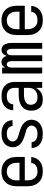

<svg xmlns="http://www.w3.org/2000/svg" viewBox="957 -1535 586 2540"><g transform="rotate(-90 1250.0 -265.0)"><path d="M252 8Q224 8 197.5 3Q171 -2 147 -15.5Q123 -29 105 -49.5Q87 -70 75.5 -94.5Q64 -119 60 -146Q56 -173 56 -200V-330Q56 -357 60 -384Q64 -411 75 -435.5Q86 -460 104.5 -480.5Q123 -501 146 -514Q169 -527 196 -532.5Q223 -538 250 -538Q277 -538 304 -532.5Q331 -527 354 -514Q377 -501 395.5 -480.5Q414 -460 425 -435.5Q436 -411 440 -384Q444 -357 444 -330V-230H134V-200Q134 -183 136 -166Q138 -149 144.5 -133Q151 -117 161.5 -103Q172 -89 186 -79.5Q200 -70 217 -66Q234 -62 252 -62Q271 -62 290.5 -66Q310 -70 326.5 -80.5Q343 -91 353 -108.5Q363 -126 364 -145H442Q441 -123 433.5 -101Q426 -79 412.5 -60.5Q399 -42 380.5 -28.5Q362 -15 341 -6.5Q320 2 297 5Q274 8 252 8ZM134 -300H366V-330Q366 -347 364 -364Q362 -381 356 -397Q350 -413 339.5 -427Q329 -441 315 -450.5Q301 -460 284 -464Q267 -468 250 -468Q233 -468 216 -464Q199 -460 185 -450.5Q171 -441 160.5 -427Q150 -413 144 -397Q138 -381 136 -364Q134 -347 134 -330Z M749 8Q726 8 704 5.5Q682 3 661 -4.5Q640 -12 621.5 -25Q603 -38 589.5 -55.5Q576 -73 569 -95Q562 -117 562 -139Q562 -139 562 -139.5Q562 -140 562 -140H640Q640 -140 640 -140Q640 -140 640 -140Q640 -121 650 -104.5Q660 -88 676.5 -78.5Q693 -69 711.5 -65.5Q730 -62 749 -62Q768 -62 786.5 -65.5Q805 -69 821.5 -78.5Q838 -88 848.5 -105Q859 -122 859 -141Q859 -158 849.5 -173Q840 -188 825.5 -197.5Q811 -207 794.5 -211.5Q778 -216 761.5 -221Q745 -226 728.5 -231Q712 -236 696 -242Q680 -248 664.5 -255.5Q649 -263 635 -273Q621 -283 609 -295.5Q597 -308 588.5 -323Q580 -338 576 -355Q572 -372 572 -389Q572 -411 578.5 -432Q585 -453 597 -471.5Q609 -490 627 -503Q645 -516 665.5 -524Q686 -532 707.5 -535Q729 -538 751 -538Q773 -538 794.5 -535Q816 -532 836.5 -524.5Q857 -517 874.5 -504.5Q892 -492 904.5 -474Q917 -456 923.5 -435Q930 -414 930 -393Q930 -393 930 -392.5Q930 -392 930 -392H852Q852 -392 852 -392Q852 -392 852 -392Q852 -410 843 -426Q834 -442 819 -451.5Q804 -461 786.5 -464.5Q769 -468 751 -468Q733 -468 715 -464.5Q697 -461 682 -451Q667 -441 658 -424.5Q649 -408 649 -390Q649 -372 658.5 -357Q668 -342 682.5 -332.5Q697 -323 713.5 -318.5Q730 -314 746.5 -309Q763 -304 779.5 -299Q796 -294 812 -288Q828 -282 843.5 -274.5Q859 -267 873 -257Q887 -247 898.5 -234.5Q910 -222 918.5 -207Q927 -192 931.5 -175.5Q936 -159 936 -141Q936 -119 929 -97Q922 -75 909 -57Q896 -39 877 -26Q858 -13 837 -5.5Q816 2 793.5 5Q771 8 749 8Z M1202 8Q1182 8 1162 4.5Q1142 1 1124.5 -8.5Q1107 -18 1093.5 -33Q1080 -48 1071.5 -66Q1063 -84 1059.5 -104Q1056 -124 1056 -144Q1056 -170 1062.5 -195Q1069 -220 1084.5 -240.5Q1100 -261 1121.5 -275Q1143 -289 1167.5 -297Q1192 -305 1217.5 -308Q1243 -311 1269 -311H1358V-365Q1358 -386 1351 -407Q1344 -428 1328 -442Q1312 -456 1291 -462Q1270 -468 1249 -468Q1229 -468 1209.5 -464Q1190 -460 1174 -449Q1158 -438 1149 -420Q1140 -402 1140 -383Q1140 -383 1140 -383Q1140 -383 1140 -383Q1140 -383 1140 -383Q1140 -383 1140 -383Q1140 -383 1140 -383Q1140 -383 1140 -383H1062Q1062 -383 1062 -383Q1062 -383 1062 -383Q1062 -406 1068.5 -428Q1075 -450 1088 -469Q1101 -488 1119.5 -501.5Q1138 -515 1159 -523.5Q1180 -532 1203 -535Q1226 -538 1249 -538Q1273 -538 1297 -534.5Q1321 -531 1343 -521Q1365 -511 1383.5 -495Q1402 -479 1414 -458Q1426 -437 1431 -413Q1436 -389 1436 -365V0H1358V-86Q1349 -64 1332.5 -45.5Q1316 -27 1295 -14.5Q1274 -2 1250 3Q1226 8 1202 8ZM1232 -62Q1256 -62 1280.5 -69Q1305 -76 1323 -92Q1341 -108 1349.5 -131.5Q1358 -155 1358 -180V-241H1269Q1253 -241 1238 -239.5Q1223 -238 1208.5 -234.5Q1194 -231 1180 -224.5Q1166 -218 1155 -207Q1144 -196 1139 -181.5Q1134 -167 1134 -152Q1134 -133 1140.5 -115Q1147 -97 1161 -84Q1175 -71 1194 -66.5Q1213 -62 1232 -62Z M1548 0V-530H1626V-488Q1631 -499 1638 -508.5Q1645 -518 1654.5 -525Q1664 -532 1675.5 -535Q1687 -538 1699 -538Q1714 -538 1728 -533Q1742 -528 1752.5 -518Q1763 -508 1770 -495Q1777 -482 1781 -467Q1785 -481 1792 -494.5Q1799 -508 1809 -518Q1819 -528 1833 -533Q1847 -538 1862 -538Q1877 -538 1891.5 -532.5Q1906 -527 1917 -516.5Q1928 -506 1934.5 -492Q1941 -478 1945 -463.5Q1949 -449 1950.5 -434Q1952 -419 1952 -404V0H1874V-404Q1874 -415 1872.5 -425.5Q1871 -436 1866 -446Q1861 -456 1851.5 -462Q1842 -468 1831 -468Q1821 -468 1811.5 -462Q1802 -456 1797 -446Q1792 -436 1790.5 -425.5Q1789 -415 1789 -404V0H1711V-404Q1711 -415 1709.5 -425.5Q1708 -436 1703 -446Q1698 -456 1688.5 -462Q1679 -468 1669 -468Q1658 -468 1648.5 -462Q1639 -456 1634 -446Q1629 -436 1627.5 -425.5Q1626 -415 1626 -404V0Z M2252 8Q2224 8 2197.5 3Q2171 -2 2147 -15.5Q2123 -29 2105 -49.5Q2087 -70 2075.5 -94.5Q2064 -119 2060 -146Q2056 -173 2056 -200V-330Q2056 -357 2060 -384Q2064 -411 2075 -435.5Q2086 -460 2104.5 -480.5Q2123 -501 2146 -514Q2169 -527 2196 -532.5Q2223 -538 2250 -538Q2277 -538 2304 -532.5Q2331 -527 2354 -514Q2377 -501 2395.5 -480.5Q2414 -460 2425 -435.5Q2436 -411 2440 -384Q2444 -357 2444 -330V-230H2134V-200Q2134 -183 2136 -166Q2138 -149 2144.5 -133Q2151 -117 2161.5 -103Q2172 -89 2186 -79.5Q2200 -70 2217 -66Q2234 -62 2252 -62Q2271 -62 2290.5 -66Q2310 -70 2326.5 -80.5Q2343 -91 2353 -108.5Q2363 -126 2364 -145H2442Q2441 -123 2433.5 -101Q2426 -79 2412.5 -60.5Q2399 -42 2380.5 -28.5Q2362 -15 2341 -6.5Q2320 2 2297 5Q2274 8 2252 8ZM2134 -300H2366V-330Q2366 -347 2364 -364Q2362 -381 2356 -397Q2350 -413 2339.5 -427Q2329 -441 2315 -450.5Q2301 -460 2284 -464Q2267 -468 2250 -468Q2233 -468 2216 -464Q2199 -460 2185 -450.5Q2171 -441 2160.5 -427Q2150 -413 2144 -397Q2138 -381 2136 -364Q2134 -347 2134 -330Z"/></g></svg>

Font: iosevka_custom_sans_ss08
Style: Regular
Weight: 400
Designer: Belleve Invis
Foundry: Belleve Invis
Version: Version 10.3.0; ttfautohint (v1.8.3)